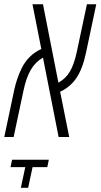

<svg xmlns="http://www.w3.org/2000/svg" viewBox="-52 -650 477 911"><path d="M404.8 -629.9 356.4 -401.4Q339.8 -321.3 308.6 -277.3Q296.4 -259.3 276.9 -242.4Q257.3 -225.6 233.4 -214.8L276.4 0H226.1L151.9 -376.5Q115.7 -356 94 -318.6Q72.3 -281.2 59.6 -220.7L12.7 0H-31.7L15.1 -221.2Q27.3 -278.8 51.8 -328.1Q66.4 -357.4 89.8 -380.6Q113.3 -403.8 144 -417.5L102.1 -629.9H151.9L225.1 -257.8Q259.8 -276.9 279.5 -310.3Q299.3 -343.8 312 -401.9L360.4 -629.9ZM172.4 143.1H102.5L81.5 241.2H46.9L67.9 143.1H-2L5.4 107.9H179.7Z"/></svg>

Font: Open Sans Hebrew Condensed Light
Style: Italic
Weight: 300
Width: 3
Italic angle: -12°
Foundry: Ascender Corporation, Yanek Iontef
Version: Version 2.001;PS 002.001;hotconv 1.0.70;makeotf.lib2.5.58329